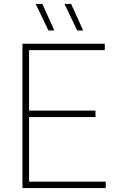

<svg xmlns="http://www.w3.org/2000/svg" viewBox="-20 -964 598 984"><path d="M95 0V-740H517V-707H129V-33H522V0ZM120 -364V-397H469.5V-364ZM375.5 -808 310.5 -944H344.5L406 -808ZM228 -808 163 -944H197L258.5 -808Z"/></svg>

Font: Encode Sans Condensed Thin Thin
Style: Regular
Weight: 250
Version: Version 3.002